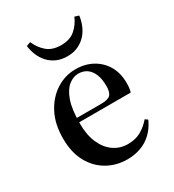

<svg xmlns="http://www.w3.org/2000/svg" viewBox="-170 -778 803 887"><g transform="rotate(-30 231.5 -334.0)"><path d="M249 13Q190 13 142 -14.5Q94 -42 66 -93.5Q38 -145 38 -219Q38 -297 67.5 -352.5Q97 -408 144.5 -438Q192 -468 247 -468Q298 -468 337.5 -446Q377 -424 399 -385.5Q421 -347 421 -295Q421 -279 419.5 -268Q418 -257 415 -247H77V-270H272Q307 -270 320 -283Q333 -296 333 -329Q333 -367 322.5 -392.5Q312 -418 293 -431Q274 -444 248 -444Q221 -444 196 -424Q171 -404 155.5 -359.5Q140 -315 140 -239Q140 -179 159 -136Q178 -93 211 -70Q244 -47 286 -47Q327 -47 356.5 -64Q386 -81 409 -108L423 -98Q405 -59 378.5 -34.5Q352 -10 319 1.5Q286 13 249 13ZM107 -673 129 -681Q145 -644 173 -620.5Q201 -597 247 -597Q293 -597 321 -620.5Q349 -644 365 -681L387 -674Q384 -649 374 -624.5Q364 -600 347 -581Q330 -562 305 -550Q280 -538 247 -538Q214 -538 189 -549.5Q164 -561 147 -580Q130 -599 120 -623Q110 -647 107 -673Z"/></g></svg>

Font: Source Serif 4 60pt SemiBold
Style: Regular
Weight: 600
Version: Version 4.004;hotconv 1.0.116;makeotfexe 2.5.65601